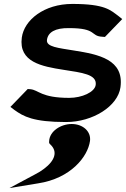

<svg xmlns="http://www.w3.org/2000/svg" viewBox="-20 -610 642 977"><path d="M345 21C290 21 232 57 230 109V118L236 125C275 161 260 207 204 249C191 259 175 269 159 277L28 347L174 323C339 298 427 188 438 107C444 59 402 21 345 21ZM501 -423 514 -422 602 -513 582 -529C542 -558 516 -590 348 -590C204 -590 103 -508 91 -419C74 -294 193 -272 302 -255C397 -240 474 -232 467 -178C462 -141 397 -112 332 -112C189 -112 177 -152 135 -156L121 -157L33 -66L54 -50C99 -18 148 11 316 11C453 11 580 -70 593 -166C612 -307 483 -333 356 -353C278 -366 214 -371 219 -407C224 -446 261 -468 331 -467C476 -467 438 -426 501 -423Z"/></svg>

Font: Charger
Style: HemiRT
Weight: 900
Designer: Jasper
Foundry: Cannot Into Space Fonts
Version: Version 0.99